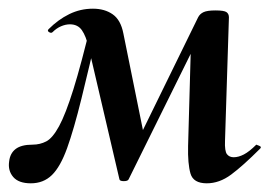

<svg xmlns="http://www.w3.org/2000/svg" viewBox="-29 -413 635 442"><path d="M447 9Q416 9 409.5 -13.5Q403 -36 404 -77L411 -327L448 -366L267 0Q265 4 256 4Q247 4 246 0L175 -304Q169 -330 159.5 -343.5Q150 -357 132 -357Q122 -357 111.5 -352.5Q101 -348 92 -339Q89 -336 84 -339Q79 -342 83 -346Q105 -368 130.5 -380.5Q156 -393 185 -393Q212 -393 230.5 -380Q249 -367 255 -336L304 -94L264 -40L427 -373Q431 -381 439.5 -385Q448 -389 467 -389Q487 -389 492.5 -385Q498 -381 498 -373L489 -89Q488 -65 493.5 -58Q499 -51 509 -51Q520 -51 532.5 -57.5Q545 -64 561 -80Q561 -80 567.5 -77.5Q574 -75 570 -71Q530 -31 503 -11Q476 9 447 9ZM42 9Q14 9 1.5 -5.5Q-11 -20 -8 -41Q-6 -60 7 -70Q20 -80 46 -80Q63 -80 77.5 -87.5Q92 -95 107 -122.5Q122 -150 140 -207.5Q158 -265 182 -365L200 -361Q176 -257 158.5 -186Q141 -115 125.5 -72Q110 -29 90.5 -10Q71 9 42 9Z"/></svg>

Font: Cormorant Light
Style: Italic
Weight: 300
Italic angle: -10°
Designer: Christian Thalmann (Catharsis Fonts)
Foundry: Catharsis Fonts
Version: Version 4.000